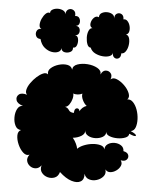

<svg xmlns="http://www.w3.org/2000/svg" viewBox="-56 -834 734 904"><g transform="rotate(5 311.5 -382.5)"><path d="M258 -18Q252 3 236 9.5Q220 16 202.5 11.5Q185 7 174 -7Q163 -21 169 -42Q158 -27 143 -25.5Q128 -24 115.5 -33Q103 -42 99.5 -56.5Q96 -71 108 -87Q93 -80 78 -93.5Q63 -107 53 -129.5Q43 -152 43 -172Q43 -192 58 -199Q40 -199 31 -216Q22 -233 22 -256Q22 -279 31 -296Q40 -313 57 -313Q30 -321 25 -337Q20 -353 32.5 -364Q45 -375 72 -367Q63 -375 66.5 -390.5Q70 -406 82 -423Q94 -440 109 -453.5Q124 -467 138.5 -473Q153 -479 162 -471Q157 -488 171.5 -501Q186 -514 208 -520.5Q230 -527 249 -523.5Q268 -520 273 -503Q274 -522 295.5 -529.5Q317 -537 343.5 -535Q370 -533 390 -522Q410 -511 408 -492Q416 -511 430.5 -512.5Q445 -514 454.5 -503Q464 -492 457 -473Q468 -484 486.5 -476.5Q505 -469 522.5 -452Q540 -435 547.5 -416Q555 -397 544 -386Q559 -389 571.5 -376Q584 -363 591.5 -342Q599 -321 600 -298.5Q601 -276 595 -259Q589 -242 573 -239Q602 -226 599 -219.5Q596 -213 567 -226Q567 -213 550.5 -206.5Q534 -200 513 -200Q492 -200 475.5 -206.5Q459 -213 459 -226Q459 -209 444 -200.5Q429 -192 409.5 -191.5Q390 -191 375 -199.5Q360 -208 360 -224Q361 -207 343.5 -196.5Q326 -186 304 -184Q314 -172 320.5 -158.5Q327 -145 329 -134Q339 -145 359 -153Q379 -161 400 -163Q421 -165 437.5 -160.5Q454 -156 457 -142Q457 -159 470.5 -168Q484 -177 502 -177Q520 -177 533.5 -168Q547 -159 547 -142Q567 -138 571 -125.5Q575 -113 566 -103.5Q557 -94 538 -98Q547 -85 541 -71.5Q535 -58 521.5 -48.5Q508 -39 493.5 -38Q479 -37 470 -49Q476 -30 464.5 -16Q453 -2 434 4Q415 10 397.5 4.5Q380 -1 374 -20Q376 7 359.5 17Q343 27 315.5 18.5Q288 10 258 -18ZM299 -301Q299 -321 310 -323.5Q321 -326 325 -311Q328 -320 337 -328Q346 -336 356 -339Q344 -348 336 -365Q328 -382 331 -395Q322 -390 309.5 -389Q297 -388 288 -392Q291 -381 287 -366Q283 -351 274.5 -339Q266 -327 255 -326Q268 -323 274.5 -312Q281 -301 299 -301ZM351 -614Q340 -614 334.5 -628Q329 -642 328.5 -660Q328 -678 334 -692Q340 -706 351 -706Q338 -712 340 -727.5Q342 -743 353 -754.5Q364 -766 377 -760Q377 -774 388 -780.5Q399 -787 413 -787Q427 -787 438 -780.5Q449 -774 449 -760Q449 -778 460 -784Q471 -790 482 -784Q493 -778 493 -760Q504 -763 512.5 -754Q521 -745 524.5 -731Q528 -717 525 -705Q522 -693 511 -690Q523 -688 527 -673.5Q531 -659 528.5 -641.5Q526 -624 517.5 -611.5Q509 -599 497 -600Q497 -582 487 -576Q477 -570 467 -576Q457 -582 457 -600Q457 -588 443.5 -582.5Q430 -577 411 -578.5Q392 -580 375 -588.5Q358 -597 351 -614ZM112 -634Q96 -634 90.5 -646Q85 -658 90.5 -670Q96 -682 112 -682Q102 -686 102 -700Q102 -714 109 -729.5Q116 -745 126 -754.5Q136 -764 146 -760Q146 -771 157 -777Q168 -783 182 -783Q196 -783 207 -777Q218 -771 218 -760Q220 -779 232 -784.5Q244 -790 255.5 -782.5Q267 -775 265 -756Q280 -758 286 -747Q292 -736 289 -724Q286 -712 272 -710Q286 -710 290.5 -699Q295 -688 290.5 -677Q286 -666 272 -666Q285 -665 288 -650Q291 -635 286 -620.5Q281 -606 268 -607Q270 -592 257 -585.5Q244 -579 230 -582Q216 -585 214 -600Q214 -587 201 -581Q188 -575 170 -578Q152 -581 135.5 -594.5Q119 -608 112 -634Z"/></g></svg>

Font: Rubik Bubbles
Style: Regular
Weight: 400
Designer: Hubert and Fischer, NaN
Foundry: Hubert and Fischer, NaN
Version: Version 2.200